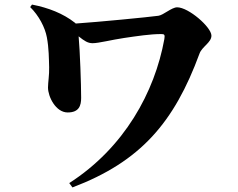

<svg xmlns="http://www.w3.org/2000/svg" viewBox="-20 -757 1040 840"><path d="M112 -726C150 -689 177 -637 185 -594C194 -547 194 -497 195 -463C196 -429 190 -396 190 -374C190 -334 224 -265 276 -265C326 -265 335 -295 335 -329C335 -387 330 -532 324 -598C349 -578 364 -568 385 -568C412 -568 469 -583 524 -591C579 -599 637 -608 685 -608C700 -608 702 -605 699 -586C657 -354 524 -111 283 44L297 63C595 -50 742 -221 853 -523C864 -553 905 -571 905 -601C905 -638 805 -725 755 -725C731 -725 695 -691 673 -688C629 -682 413 -661 311 -654C310 -656 309 -657 307 -658C256 -698 192 -723 120 -737Z"/></svg>

Font: Noto Serif KR Black
Style: Regular
Weight: 900
Version: Version 1.001;PS 1.001;hotconv 16.6.54;makeotf.lib2.5.65590